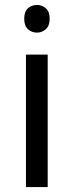

<svg xmlns="http://www.w3.org/2000/svg" viewBox="-20 -757 298 777"><path d="M173 -536V0H85V-536ZM130 -737Q150 -737 165.5 -723.5Q181 -710 181 -681Q181 -653 165.5 -639Q150 -625 130 -625Q108 -625 93 -639Q78 -653 78 -681Q78 -710 93 -723.5Q108 -737 130 -737Z"/></svg>

Font: Noto Sans Vithkuqi
Style: Regular
Weight: 400
Version: Version 1.001